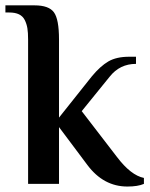

<svg xmlns="http://www.w3.org/2000/svg" viewBox="-39 -680 556 710"><path d="M432.1 9.8Q343.8 9.8 284.2 -69.8L179.2 -210V0H64.9V-534.2Q64.9 -559.1 62.3 -575.4Q59.6 -591.8 52.5 -606Q45.4 -620.1 31.2 -627Q17.1 -633.8 -4.9 -633.8H-19V-660.2H88.9Q141.6 -660.2 160.4 -634.5Q179.2 -608.9 179.2 -534.2V-245.1L300.8 -397.9Q332 -435.5 361.8 -452.9Q391.6 -470.2 439 -470.2H463.9V-443.8Q403.8 -443.8 366.2 -396L263.2 -269L393.1 -100.1Q444.8 -31.7 493.2 -22V0Q470.7 9.8 432.1 9.8Z"/></svg>

Font: El Messiri SemiBold
Style: Regular
Weight: 600
Designer: Mohamed Gaber
Foundry: Kief Type Foundry
Version: Version 2.007;PS 002.007;hotconv 1.0.88;makeotf.lib2.5.64775